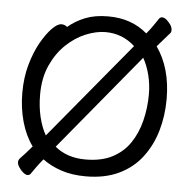

<svg xmlns="http://www.w3.org/2000/svg" viewBox="-54 -783 852 870"><g transform="rotate(5 372.5 -347.5)"><path d="M405 -713Q512 -713 583 -651Q599 -670 612 -689Q625 -708 636 -724Q641 -730 649 -730Q663 -730 679 -711Q696 -693 696 -676Q696 -665 689 -659Q674 -642 635 -597Q701 -503 701 -363Q701 -286 681 -217.5Q661 -149 620 -95.5Q579 -42 515.5 -12Q452 18 366 18Q303 18 254 1.5Q205 -15 169 -42Q153 -23 140 -5Q127 13 116 29Q111 35 102.5 35Q94 35 82.5 25.5Q71 16 63 3Q55 -9 55 -19.5Q55 -30 63 -38Q80 -55 115 -96Q82 -141 64.5 -203Q47 -265 47 -334.5Q47 -404 63.5 -462.5Q80 -521 104.5 -564.5Q129 -608 154 -633.5Q179 -659 197 -659Q212 -659 223 -649Q257 -678 301 -695.5Q345 -713 405 -713ZM170 -151 533 -589Q476 -641 399 -641Q357 -641 309.5 -621.5Q262 -602 221 -563Q180 -524 154 -466.5Q128 -409 128 -333Q128 -279 139 -232.5Q150 -186 170 -151ZM579 -540 219 -104Q274 -58 358 -58Q431 -58 480.5 -84Q530 -110 560 -154.5Q590 -199 604.5 -257Q619 -315 619 -377Q619 -422 608.5 -464Q598 -506 579 -540Z"/></g></svg>

Font: Moon Stars Kai
Style: Bold
Weight: 700
Designer: GuiWonder
Version: Version 1.101